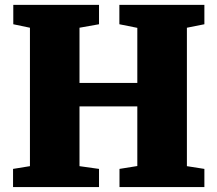

<svg xmlns="http://www.w3.org/2000/svg" viewBox="-20 -763 884 783"><path d="M33.2 -74.2 102.1 -85.4V-649.9L34.2 -664.1V-743.2H383.8V-664.1L304.2 -649.9V-424.8H540V-649.4L466.8 -664.1V-743.2H813.5V-664.1L742.2 -649.9V-85.4L813.5 -74.2V0H467.3V-74.2L540 -85.9V-329.1H304.2V-85.4L383.8 -74.2V0H33.2Z"/></svg>

Font: Merriweather UltraBold
Style: Regular
Weight: 900
Designer: Eben Sorkin ( sorkintype@gmail.com )
Foundry: Eben Sorkin
Version: Version 1.570; ttfautohint (v1.3) -l 8 -r 32 -G 0 -x 0 -H 60